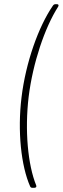

<svg xmlns="http://www.w3.org/2000/svg" viewBox="-20 -786 300 918"><path d="M135 112H144C152 112 156 107 153 100C113 2 98 -163 117 -323C137 -485 194 -654 258 -754C262 -761 260 -766 252 -766H245C241 -766 236 -764 233 -759C164 -659 103 -487 83 -321C63 -159 81 8 124 105C126 110 130 112 135 112Z"/></svg>

Font: Barlow Thin
Style: Italic
Weight: 250
Italic angle: -7°
Designer: Jeremy Tribby
Foundry: Tribby Type
Version: Version 1.422;hotconv 1.0.109;makeotfexe 2.5.65596